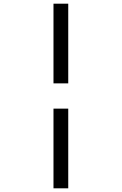

<svg xmlns="http://www.w3.org/2000/svg" viewBox="-20 -821 660 1041"><path d="M350 -369V-801H270V-369ZM350 200V-232H270V200Z"/></svg>

Font: Monaspace Neon Light
Style: Regular
Weight: 300
Designer: Riley Cran & the Lettermatic Team
Foundry: Lettermatic
Version: Version 1.200 (Monaspace Neon)